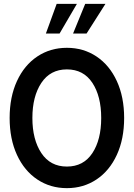

<svg xmlns="http://www.w3.org/2000/svg" viewBox="-20 -962 694 996"><path d="M30 -350Q30 -459 68 -541.5Q106 -624 173.5 -669Q241 -714 327 -714Q413 -714 480.5 -669Q548 -624 586 -541.5Q624 -459 624 -350Q624 -241 586 -158.5Q548 -76 480.5 -31Q413 14 327 14Q241 14 173.5 -31Q106 -76 68 -158.5Q30 -241 30 -350ZM505 -350Q505 -463 459 -532.5Q413 -602 327 -602Q241 -602 194.5 -532Q148 -462 148 -350Q148 -238 194.5 -168Q241 -98 327 -98Q413 -98 459 -167.5Q505 -237 505 -350ZM274 -942H379L289 -788H218ZM422 -942H527L429 -788H359Z"/></svg>

Font: Cabin Condensed SemiBold
Style: Regular
Weight: 600
Width: 3
Designer: Pablo Impallari
Foundry: Pablo Impallari. http://www.impallari.com Igino Marini. http://www.ikern.com
Version: Version 2.200